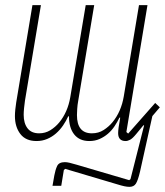

<svg xmlns="http://www.w3.org/2000/svg" viewBox="-20 -536 641 746"><path d="M483 190Q474 190 462.5 187.5Q451 185 435 180L233 120L228 125L218 186H184L191 146Q195 124 202 109Q209 94 232 94Q240 94 250.5 96.5Q261 99 278 104L482 164L487 160L540 -49H537L509 -15Q495 2 485.5 7Q476 12 468 12Q439 12 439 -19Q439 -27 441 -42Q443 -57 445 -66L447 -79H444Q436 -62 425 -45.5Q414 -29 399.5 -16.5Q385 -4 367 4Q349 12 327 12Q289 12 268.5 -13.5Q248 -39 248 -84H245Q237 -66 225 -48.5Q213 -31 197.5 -17.5Q182 -4 163 4Q144 12 122 12Q80 12 59 -15.5Q38 -43 38 -85Q38 -96 39.5 -111Q41 -126 43 -138L106 -516H139L77 -145Q75 -131 73.5 -116Q72 -101 72 -90Q72 -57 87 -37.5Q102 -18 132 -18Q156 -18 175.5 -30Q195 -42 210 -60Q243 -100 253 -158L313 -516H346L284 -145Q281 -129 280 -113Q279 -97 279 -89Q279 -18 337 -18Q363 -18 383 -31Q403 -44 417 -61Q451 -102 461 -162L520 -516H553L471 -23L478 -17L583 -136L601 -119L572 -85L524 131Q516 165 508 177.5Q500 190 483 190Z"/></svg>

Font: IBM Plex Mono ExtraLight
Style: Italic
Weight: 200
Italic angle: -9°
Monospace: yes
Designer: Mike Abbink, Paul van der Laan, Pieter van Rosmalen
Foundry: Bold Monday
Version: Version 2.3